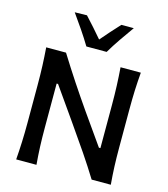

<svg xmlns="http://www.w3.org/2000/svg" viewBox="-137 -1074 1031 1180"><g transform="rotate(15 378.5 -484.0)"><path d="M77.5 0Q82 -58.5 84.2 -113.2Q86.5 -168 86.5 -234.5V-474.5Q86.5 -542.5 84.2 -598Q82 -653.5 77.5 -713H203.5Q256 -628.5 306.5 -552.2Q357 -476 409.5 -400.5L550 -201H559.5V-474.5Q559.5 -542.5 557.2 -598Q555 -653.5 550.5 -713H679.5Q674.5 -653.5 672.2 -598Q670 -542.5 670 -474.5V-234.5Q670 -168 672.2 -113.2Q674.5 -58.5 679.5 0H557.5Q513.5 -71.5 462.5 -146.8Q411.5 -222 347.5 -313L206 -514.5H197V-234.5Q197 -168 199.2 -113.2Q201.5 -58.5 206.5 0ZM314.5 -782Q286.5 -828.5 255.2 -874.5Q224 -920.5 191 -966.5L268.5 -968Q297 -937 324.8 -906Q352.5 -875 379 -843.5Q431 -904.5 488 -966H567Q534 -920 502.5 -874.2Q471 -828.5 443.5 -782Z"/></g></svg>

Font: Commissioner Flair Medium
Style: Regular
Weight: 500
Designer: Kostas Bartsokas
Foundry: Kostas Bartsokas
Version: Version 1.000; ttfautohint (v1.8.3)